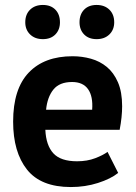

<svg xmlns="http://www.w3.org/2000/svg" viewBox="-20 -741 548 775"><path d="M457 -43Q427 -19 375.5 -2.5Q324 14 266 14Q145 14 89 -56.5Q33 -127 33 -250Q33 -382 96 -448Q159 -514 273 -514Q311 -514 347 -504Q383 -494 411 -471Q439 -448 456 -409Q473 -370 473 -312Q473 -291 470.5 -267Q468 -243 463 -217H163Q166 -154 195.5 -122Q225 -90 291 -90Q332 -90 364.5 -102.5Q397 -115 414 -128ZM271 -410Q220 -410 195.5 -379.5Q171 -349 166 -298H352Q356 -352 335.5 -381Q315 -410 271 -410ZM82 -651Q82 -683 101.5 -702Q121 -721 153 -721Q185 -721 203.5 -702Q222 -683 222 -651Q222 -621 203.5 -602Q185 -583 153 -583Q121 -583 101.5 -602Q82 -621 82 -651ZM301 -651Q301 -683 319.5 -702Q338 -721 370 -721Q402 -721 421.5 -702Q441 -683 441 -651Q441 -621 421.5 -602Q402 -583 370 -583Q338 -583 319.5 -602Q301 -621 301 -651Z"/></svg>

Font: PTSans
Style: Bold
Weight: 700
Designer: A.Korolkova, O.Umpeleva, V.Yefimov
Foundry: ParaType Ltd
Version: Version 2.003W OFL